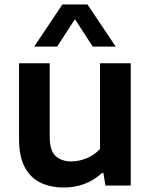

<svg xmlns="http://www.w3.org/2000/svg" viewBox="-20 -828 674 857"><path d="M265 9Q206.5 9 161.2 -12.5Q116 -34 90.5 -81.8Q65 -129.5 65 -207.5V-545.5H202V-215.5Q202 -155 228.5 -131.2Q255 -107.5 298.5 -107.5Q332 -107.5 366.8 -121.5Q401.5 -135.5 426.5 -163.5V-545.5H563.5V0H450.5L441.5 -56H435.5Q364.5 9 265 9ZM132.5 -620 258.5 -808H370.5L496.5 -620H394L314.5 -742.5L235 -620Z"/></svg>

Font: Encode Sans SemiExpanded SemiExpanded SemiBold
Style: Regular
Weight: 600
Width: 6
Designer: Multiple Designers
Foundry: Impallari Type
Version: Version 3.000; ttfautohint (v1.8.3) -l 8 -r 50 -G 200 -x 14 